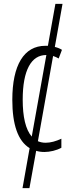

<svg xmlns="http://www.w3.org/2000/svg" viewBox="-20 -780 370 998"><path d="M211 10C239 10 274 2 299 -12V-59C271 -46 244 -38 217 -38C202 -38 189 -41 177 -46L256 -489C266 -486 276 -481 285 -476L302 -521C291 -528 278 -533 265 -536L305 -760H268L229 -542C225 -542 220 -542 216 -542C104 -542 44 -441 44 -261C44 -133 73 -47 134 -10L97 198H133L168 4C181 8 195 10 211 10ZM98 -262C98 -416 143 -494 220 -494H221L145 -70C113 -107 98 -173 98 -262Z"/></svg>

Font: Noto Sans Display Condensed Light
Style: Regular
Weight: 300
Width: 3
Designer: Monotype Design Team
Foundry: Monotype Imaging Inc.
Version: Version 1.900